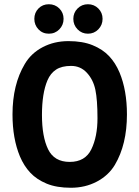

<svg xmlns="http://www.w3.org/2000/svg" viewBox="-20 -874 658 906"><path d="M544 -532Q579 -448 579 -334Q579 -192 522 -96Q492 -46 437 -17Q382 12 314.5 12Q247 12 200 -7.5Q153 -27 123 -59Q93 -91 74 -136Q39 -220 39 -334Q39 -475 97 -572Q127 -623 181.5 -651.5Q236 -680 303 -680Q370 -680 417.5 -660.5Q465 -641 495 -609Q525 -577 544 -532ZM204 -495Q178 -434 178 -331.5Q178 -229 207 -169.5Q236 -110 309 -110Q382 -110 411 -169.5Q440 -229 440 -316Q440 -403 430 -450.5Q420 -498 390 -530.5Q360 -563 315.5 -563Q271 -563 244.5 -545.5Q218 -528 204 -495ZM142 -785Q142 -814 161.5 -834Q181 -854 210.5 -854Q240 -854 260 -834Q280 -814 280 -785Q280 -756 260 -735.5Q240 -715 210.5 -715Q181 -715 161.5 -735.5Q142 -756 142 -785ZM326 -785Q326 -814 346 -834Q366 -854 395 -854Q424 -854 444 -834Q464 -814 464 -785Q464 -756 444 -735.5Q424 -715 395 -715Q366 -715 346 -735.5Q326 -756 326 -785Z"/></svg>

Font: Rambla
Style: Bold
Weight: 700
Designer: Martin Sommaruga
Foundry: Martin Sommaruga
Version: Version 1.001